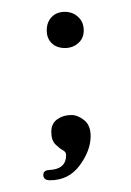

<svg xmlns="http://www.w3.org/2000/svg" viewBox="-20 -326 225 329"><path d="M91.3 -243.7Q77.1 -243.7 68.6 -252Q60.1 -260.3 60.1 -273.9Q60.1 -288.1 68.6 -296.9Q77.1 -305.7 91.3 -305.7Q104.5 -305.7 114 -296.9Q123.5 -288.1 123.5 -273.9Q123.5 -260.3 114 -252Q104.5 -243.7 91.3 -243.7ZM65.9 -17.1Q54.2 -17.1 54.2 -26.4Q54.2 -34.2 64.5 -34.7Q93.3 -36.1 93.3 -60.1Q93.3 -65.9 87.4 -68.8Q82.5 -71.3 75.2 -78.4Q67.9 -85.4 67.9 -100.1Q67.9 -114.3 78.1 -121.6Q88.4 -128.9 102.1 -128.9Q113.3 -128.9 124.3 -120.1Q135.3 -111.3 135.3 -92.8Q135.3 -67.9 116.5 -42.5Q97.7 -17.1 65.9 -17.1Z"/></svg>

Font: Gruppo
Style: Regular
Weight: 400
Designer: Vernon Adams
Foundry: Vernon Adams
Version: Version 1.001; ttfautohint (v1.8.4.7-5d5b);gftools[0.9.28]